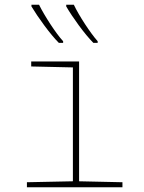

<svg xmlns="http://www.w3.org/2000/svg" viewBox="-20 -786 603 806"><path d="M372 -606H390V-613C361 -645 311 -721 290 -766H258V-759C284 -714 335 -643 372 -606ZM227 -606H245V-613C215 -645 166 -721 144 -766H112V-759C139 -714 190 -643 227 -606ZM93 0H494V-21L312 -25V-528H111V-507L286 -503V-25L93 -21Z"/></svg>

Font: Noto Sans Mono SemiCondensed Thin
Style: Regular
Weight: 100
Width: 4
Designer: Monotype Design Team
Foundry: Monotype Imaging Inc.
Version: Version 2.014